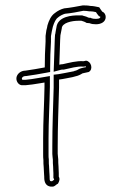

<svg xmlns="http://www.w3.org/2000/svg" viewBox="-20 -711 455 712"><path d="M41 -423C39 -409 50 -393 65 -395H75C95 -397 104 -398 127 -402L145 -405V-389C144 -326 140 -263 140 -198V-139C140 -131 140 -124 141 -117C141 -108 141 -100 142 -92C142 -86 143 -80 143 -73C143 -66 144 -61 144 -56V-53C144 -34 151 -21 168 -19H177C185 -21 188 -27 195 -30C200 -39 203 -47 198 -56V-69C198 -76 197 -85 197 -94C196 -103 196 -111 196 -120L195 -130L194 -141V-169C194 -242 197 -315 199 -386V-416C216 -418 232 -422 249 -425L260 -428C270 -430 278 -434 286 -439C293 -441 302 -442 309 -444C327 -454 318 -484 299 -486L290 -484C264 -486 236 -478 213 -473C208 -473 204 -472 200 -471C201 -501 202 -532 203 -562C203 -568 204 -574 204 -580C206 -588 207 -597 209 -605C209 -627 248 -634 270 -634H282C289 -632 295 -630 301 -626C305 -626 309 -625 312 -625C319 -622 327 -621 336 -621C355 -621 372 -630 372 -648C372 -657 367 -665 359 -668C355 -673 352 -678 348 -684C337 -686 327 -689 315 -689C305 -691 296 -691 287 -691C265 -687 240 -682 218 -680C206 -677 194 -671 184 -663C169 -653 161 -634 156 -617C155 -611 154 -605 152 -599L149 -578V-557C147 -525 146 -493 146 -461C124 -457 97 -452 74 -449C57 -449 43 -437 41 -423ZM61 -420C61 -423 66 -429 74 -429H75H77C101 -432 128 -437 150 -441L166 -444V-461C166 -493 167 -524 169 -556V-577L172 -594C174 -602 175 -607 176 -612C181 -628 187 -641 195 -646L196 -647C203 -653 214 -658 221 -660C244 -662 270 -667 289 -671C297 -671 304 -670 311 -669H313H315C321 -669 328 -668 336 -666C338 -662 340 -660 343 -656L347 -651L352 -649V-648C352 -646 351 -641 336 -641C328 -641 323 -642 320 -643L316 -645H312C312 -645 308 -646 307 -646C300 -650 293 -651 287 -653L285 -654H270C251 -654 193 -652 189 -608C187 -599 186 -591 185 -585L184 -582V-580C184 -576 183 -569 183 -562C182 -533 181 -502 180 -472L179 -445L205 -452C209 -453 211 -453 213 -453H215H217C241 -458 267 -466 288 -464H291L298 -465C299 -464 299 -463 299 -462C293 -461 288 -460 281 -458L278 -457L275 -456C268 -452 263 -449 256 -448L255 -447L245 -445C227 -442 212 -438 197 -436L179 -434V-386C177 -314 174 -243 174 -169V-140L175 -128L176 -119C176 -111 176 -100 177 -93C177 -83 178 -74 178 -69V-51L181 -46C181 -46 180 -45 180 -44C175 -40 174 -40 173 -39H169C166 -40 164 -39 164 -53V-56C164 -64 163 -68 163 -73C163 -82 162 -88 162 -92V-93V-94C161 -100 161 -108 161 -117V-118V-120C160 -125 160 -131 160 -139V-198C160 -262 164 -325 165 -389V-429L124 -422C102 -418 92 -417 74 -415H64H63C62 -416 61 -419 61 -420Z"/></svg>

Font: Scribbler
Style: Clr
Weight: 400
Designer: Mew Too
Foundry: Cannot Into Space Fonts
Version: Version 1.001